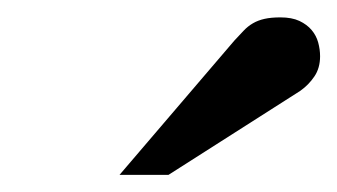

<svg xmlns="http://www.w3.org/2000/svg" viewBox="-20 -753 390 222"><path d="M350.1 -688Q350.1 -674.3 343.5 -664.6Q336.9 -654.8 327.1 -647.9L174.8 -550.8H118.2L251 -706.1Q256.8 -712.4 261.7 -717.5Q266.6 -722.7 272.5 -726.1Q278.3 -729.5 285.9 -731.2Q293.5 -732.9 304.2 -732.9Q317.4 -732.9 326.2 -728.8Q335 -724.6 340.3 -718.3Q345.7 -711.9 347.9 -703.9Q350.1 -695.8 350.1 -688Z"/></svg>

Font: BabelStone Ogham Bound
Style: Italic
Weight: 400
Italic angle: -30°
Designer: Andrew West
Foundry: BabelStone
Version: Version 2.02 March 14, 2022